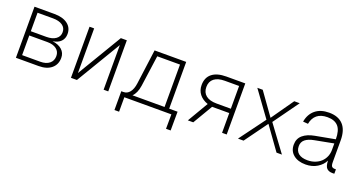

<svg xmlns="http://www.w3.org/2000/svg" viewBox="-41 -1132 3504 1872"><g transform="rotate(20 1711.0 -196.0)"><path d="M83 0V-530H290Q377 -530 427 -492.5Q477 -455 477 -390Q477 -342 447.5 -312Q418 -282 364 -274Q427 -266 463 -233.5Q499 -201 499 -150Q499 -81 451 -40.5Q403 0 319 0ZM131 -45H319Q379 -45 413.5 -73Q448 -101 448 -150Q448 -196 413.5 -222.5Q379 -249 319 -249H131ZM131 -293H291Q354 -293 390 -319Q426 -345 426 -390Q426 -435 390 -460Q354 -485 291 -485H131Z M654 0V-530H702V-67L979 -530H1041V0H993V-463L716 0Z M1160 150V-45H1182Q1221 -45 1247 -77.5Q1273 -110 1281 -170L1329 -530H1657V-45H1744L1743 150H1695L1696 0H1208V150ZM1328 -162Q1316 -83 1276 -45H1609V-485H1373Z M1867 0 1994 -216Q1937 -236 1906 -275.5Q1875 -315 1875 -370Q1875 -448 1926.5 -489Q1978 -530 2074 -530H2270V0H2222V-205H2044L1923 0ZM2222 -250V-486H2074Q2002 -486 1963.5 -455.5Q1925 -425 1925 -368Q1925 -311 1963.5 -280.5Q2002 -250 2074 -250Z M2387 0 2585 -268 2395 -530H2451L2616 -299L2778 -530H2835L2646 -267L2843 0H2787L2617 -237L2445 0Z M3091 12Q3012 12 2965 -26.5Q2918 -65 2918 -131Q2918 -194 2961.5 -231Q3005 -268 3081 -282L3286 -320Q3286 -412 3249 -453.5Q3212 -495 3137 -495Q3069 -495 3029.5 -462.5Q2990 -430 2979 -369L2927 -373Q2941 -453 2995 -497.5Q3049 -542 3137 -542Q3233 -542 3283.5 -487.5Q3334 -433 3334 -326V-102Q3334 -67 3344 -56Q3354 -45 3376 -45H3387V0Q3382 1 3377 1Q3372 1 3367 1Q3329 1 3308 -19.5Q3287 -40 3285 -99Q3263 -52 3211.5 -20Q3160 12 3091 12ZM3095 -33Q3137 -33 3172.5 -46.5Q3208 -60 3233 -83.5Q3258 -107 3272 -139.5Q3286 -172 3286 -209V-277L3092 -240Q3032 -229 3000.5 -203.5Q2969 -178 2969 -135Q2969 -85 3001.5 -59Q3034 -33 3095 -33Z"/></g></svg>

Font: Geist ExtLt
Style: Regular
Weight: 400
Designer: Basement.studio, Andrés Briganti, Mateo Zaragoza
Foundry: Basement.studio, Vercel, Andrés Briganti, Guido Ferreyra, Mateo Zaragoza
Version: Version 1.401